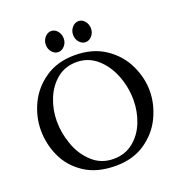

<svg xmlns="http://www.w3.org/2000/svg" viewBox="-160 -1041 1113 1190"><g transform="rotate(-20 397.0 -445.5)"><path d="M39 0ZM757 -350Q757 -263 717 -178.5Q677 -94 596.5 -39Q516 16 402 16Q279 16 197.5 -37.5Q116 -91 77.5 -174.5Q39 -258 39 -350Q39 -438 79 -522Q119 -606 199.5 -661Q280 -716 394 -716Q512 -716 594 -661Q676 -606 716.5 -521.5Q757 -437 757 -350ZM151 -368Q151 -289 179.5 -211Q208 -133 265.5 -81Q323 -29 404 -29Q479 -29 533.5 -72.5Q588 -116 615.5 -185.5Q643 -255 643 -331Q643 -415 612.5 -493.5Q582 -572 524.5 -622Q467 -672 391 -672Q315 -672 261 -628Q207 -584 179 -514Q151 -444 151 -368ZM547 -837Q547 -808.6 528.8 -788.5Q510.7 -768.4 487.5 -768.4Q464.2 -768.4 446.5 -788.5Q428.9 -808.6 428.9 -837Q428.9 -865.5 447 -886Q465.1 -906.6 488.4 -906.6Q512.6 -906.6 529.8 -886Q547 -865.5 547 -837ZM367 -837Q367 -808.6 348.8 -788.5Q330.7 -768.4 307.5 -768.4Q284.2 -768.4 266.5 -788.5Q248.9 -808.6 248.9 -837Q248.9 -865.5 267 -886Q285.1 -906.6 308.4 -906.6Q332.6 -906.6 349.8 -886Q367 -865.5 367 -837Z"/></g></svg>

Font: Sumana
Style: Regular
Weight: 400
Designer: Cyreal, Alexei Vanyashin (Devanagari), Olga Karpushina (Latin)
Foundry: Cyreal
Version: Version 1.015;PS 001.015;hotconv 1.0.70;makeotf.lib2.5.58329